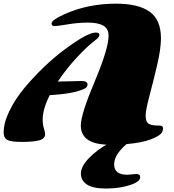

<svg xmlns="http://www.w3.org/2000/svg" viewBox="-37 -790 975 1074"><path d="M577.6 19.5Q415 19.5 415 -88.4Q415 -149.9 492.7 -334.2Q570.3 -518.6 570.3 -589.8Q570.3 -629.9 540.8 -646.7Q511.2 -663.6 455.3 -663.6Q399.4 -663.6 341.8 -653.8Q284.2 -644 267.8 -644Q251.5 -644 251.5 -658.7Q251.5 -677.7 320.3 -709Q452.6 -769.5 611.8 -769.5Q737.8 -769.5 800.5 -724.1Q863.3 -678.7 863.3 -576.7Q863.3 -516.1 841.8 -425Q820.3 -334 799.1 -253.9Q777.8 -173.8 777.8 -144Q777.8 -114.3 789.1 -102.5Q803.2 -87.9 843.8 -87.9Q868.7 -87.9 871.8 -82.5Q875 -77.1 875 -71.3Q875 -48.8 854.5 -34.7Q776.9 19.5 577.6 19.5ZM293.5 -334 418.5 -336.9Q452.6 -336.9 452.6 -316.9Q452.6 -302.7 436.5 -294.4Q379.9 -265.6 241.2 -257.8Q201.7 -179.7 201.7 -120.6Q201.7 -94.2 208.5 -72Q215.3 -49.8 215.3 -40Q215.3 -14.2 182.6 -5.1Q149.9 3.9 86.7 3.9Q23.4 3.9 3.4 -7.6Q-16.6 -19 -16.6 -48.3Q-16.6 -103 15.4 -168.9Q47.4 -234.9 97.2 -295.2Q147 -355.5 207.5 -413.6Q268.1 -471.7 325.2 -513.7Q452.1 -607.9 498 -607.9Q519 -607.9 519 -595.2Q519 -582.5 498.5 -566.9Q455.1 -535.2 394.5 -470.2Q334 -405.3 286.6 -334ZM675.8 187.5 726.1 183.1Q747.1 183.1 747.1 201.7Q747.1 227.1 688.5 245.8Q629.9 264.6 556.4 264.6Q482.9 264.6 449.2 242.2Q415.5 219.7 415.5 180.4Q415.5 141.1 460.9 94Q506.3 46.9 573 10.5Q639.6 -25.9 710.4 -46.9V-9.8Q670.9 9.8 636.2 50.3Q601.6 90.8 601.6 130.4Q601.6 187.5 675.8 187.5Z"/></svg>

Font: Sonsie One
Style: Regular
Weight: 400
Designer: Riccardo De Franceschi
Foundry: Sorkin Type Co
Version: Version 1.003